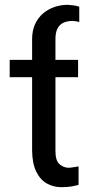

<svg xmlns="http://www.w3.org/2000/svg" viewBox="-20 -773 371 803"><path d="M211.9 -538.1H114.3V-609.4Q114.3 -644 126.2 -670.9Q138.2 -697.8 158.9 -715.8Q179.7 -733.9 206.8 -743.4Q233.9 -752.9 263.7 -752.9Q273.9 -752.4 287.4 -750.5Q300.8 -748.5 311.5 -745.1V-680.7Q305.2 -683.1 297.4 -684.1Q289.6 -685.1 284.2 -685.5Q262.2 -685.5 245.8 -678.2Q229.5 -670.9 220.7 -654.3Q211.9 -637.7 211.9 -609.4ZM306.6 -522.5V-450.2H20.5V-522.5ZM114.3 -551.8H211.9V-144.5Q211.4 -101.6 228.5 -86.7Q245.6 -71.8 266.6 -71.3Q277.8 -71.8 290 -74Q302.2 -76.2 308.6 -77.1V0Q297.9 3.4 280 6.6Q262.2 9.8 236.3 9.8Q203.6 9.8 176 -5.6Q148.4 -21 131.6 -55.2Q114.7 -89.4 114.3 -144.5Z"/></svg>

Font: Inter Display V
Style: Regular
Weight: 400
Designer: Rasmus Andersson
Foundry: rsms
Version: Version 3.015;git-src